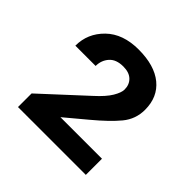

<svg xmlns="http://www.w3.org/2000/svg" viewBox="-112 -818 595 595"><g transform="rotate(45 185.0 -520.5)"><path d="M335.9 -396.5V-325.7H38.6V-385.3L178.7 -514.6Q209 -542 221.4 -563Q233.9 -584 233.9 -597.7Q233.9 -619.1 220.2 -632.3Q206.5 -645.5 180.7 -645.5Q149.4 -645.5 134 -627.9Q118.7 -610.4 118.7 -585.9H29.8Q29.8 -639.6 69.1 -678Q108.4 -716.3 177.2 -716.3Q246.6 -716.3 284.9 -685.1Q323.2 -653.8 323.2 -598.1Q323.2 -557.1 297.4 -525.9Q271.5 -494.6 222.7 -454.1L153.8 -396.5Z"/></g></svg>

Font: Vazirmatn RD Medium
Style: Regular
Weight: 500
Designer: Saber Rastikerdar
Foundry: Saber Rastikerdar
Version: Version 33.003